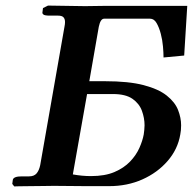

<svg xmlns="http://www.w3.org/2000/svg" viewBox="-20 -667 691 688"><path d="M626 -185Q617 -132 580.5 -90Q544 -48 490 -24Q436 0 371 0H288L173 -1Q160 -1 136.5 -0.5Q113 0 89 0Q65 0 48 0.5Q31 1 31 1L24 -8L26 -23Q29 -35 58 -35H84Q102 -35 111 -45.5Q120 -56 124 -75L211 -571Q212 -576 212.5 -580Q213 -584 213 -588Q213 -599 207.5 -605Q202 -611 188 -611H159Q140 -611 135.5 -615Q131 -619 132 -622L134 -638L152 -647L285 -645Q303 -645 321 -645.5Q339 -646 358 -646H651L640 -468L566 -461Q566 -477 564 -500.5Q562 -524 556 -546.5Q550 -569 541 -584.5Q532 -600 518 -600H353Q340 -600 334 -571L300 -376H356Q441 -376 494.5 -362Q548 -348 577.5 -324.5Q607 -301 618 -273Q629 -245 629 -218Q629 -200 626 -185ZM292 -330 241 -42Q274 -36 306 -36Q356 -36 390 -50.5Q424 -65 446 -88Q468 -111 479.5 -137Q491 -163 495 -185Q496 -193 497 -201Q498 -209 498 -218Q498 -244 488.5 -270Q479 -296 454.5 -313Q430 -330 385 -330Z"/></svg>

Font: Libertinus Serif Semibold Italic
Style: Regular
Weight: 600
Italic angle: -11.5°
Designer: Philipp H. Poll, Khaled Hosny
Foundry: Caleb Maclennan
Version: Version 7.051;RELEASE